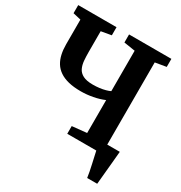

<svg xmlns="http://www.w3.org/2000/svg" viewBox="-209 -892 1151 1220"><g transform="rotate(30 366.5 -281.5)"><path d="M608 180Q606 163 601 137.8Q596 112.5 590 85.5Q584 58.5 578.8 35.5Q573.5 12.5 571 0L533 -67.5H704.5Q703 -52 700.8 -26.8Q698.5 -1.5 695.8 28.2Q693 58 690.2 87.2Q687.5 116.5 685.2 141Q683 165.5 681.5 180ZM465 -309Q429 -293.5 384.5 -285Q340 -276.5 296.5 -276.5Q244.5 -276.5 206 -286Q167.5 -295.5 140.8 -313.8Q114 -332 98 -358Q82 -384 74.8 -416.8Q67.5 -449.5 67.5 -488.5V-670L9.5 -683.5V-743H290.5V-683.5L216 -670.5V-519Q216 -485.5 218.5 -455.5Q221 -425.5 232.2 -402Q243.5 -378.5 269.5 -365Q295.5 -351.5 342 -351.5Q367 -351.5 390.5 -354.5Q414 -357.5 433.5 -363Q453 -368.5 465 -374.5V-671L382.5 -684V-743H693V-684L612.5 -670.5V-67.5L693.5 -55.5V0H358V-56.5L465 -67.5Z"/></g></svg>

Font: Merriweather 28pt
Style: Bold
Weight: 700
Version: Version 2.100